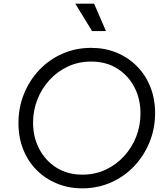

<svg xmlns="http://www.w3.org/2000/svg" viewBox="-20 -1019 921 1051"><path d="M430 12Q356 12 292.5 -14Q229 -40 181.5 -87Q134 -134 107.5 -200Q81 -266 81 -345Q81 -430 111 -504.5Q141 -579 195 -636Q249 -693 321.5 -725Q394 -757 479 -757Q554 -757 617.5 -731Q681 -705 728.5 -657.5Q776 -610 802.5 -544.5Q829 -479 829 -400Q829 -315 798.5 -240.5Q768 -166 714 -109Q660 -52 587 -20Q514 12 430 12ZM431 -63Q500 -63 558 -90Q616 -117 659 -164Q702 -211 725.5 -271Q749 -331 749 -398Q749 -478 715.5 -542Q682 -606 621.5 -644Q561 -682 479 -682Q410 -682 352 -655Q294 -628 251 -581Q208 -534 184.5 -474Q161 -414 161 -347Q161 -268 195 -203.5Q229 -139 289.5 -101Q350 -63 431 -63ZM484 -849 392 -999H495L560 -849Z"/></svg>

Font: Plus Jakarta Sans
Style: Italic
Weight: 400
Italic angle: -8°
Designer: Gumpita Rahayu
Foundry: Tokotype
Version: Version 2.006